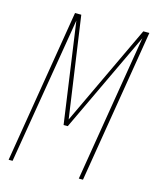

<svg xmlns="http://www.w3.org/2000/svg" viewBox="-111 -812 722 888"><g transform="rotate(15 250.0 -367.5)"><path d="M16 0 137 -735H167L236 -252L464 -735H493L372 0H352L468 -703L240 -221H220L152 -703L35 0Z"/></g></svg>

Font: Iosevka SS04 Thin
Style: Italic
Weight: 100
Italic angle: -9°
Monospace: yes
Designer: Belleve Invis
Foundry: Belleve Invis
Version: Version 19.0.0; ttfautohint (v1.8.4)